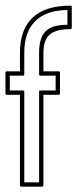

<svg xmlns="http://www.w3.org/2000/svg" viewBox="-22 -661 279 691"><path d="M54.7 10.7Q49.8 10.7 49.8 5.9V-319.8H2.4Q-2.4 -319.8 -2.4 -324.7V-399.4Q-2.4 -404.3 2.4 -404.3H49.8V-471.2Q49.8 -554.2 95.2 -597.4Q140.6 -640.6 231.4 -640.6Q236.3 -640.6 236.3 -635.7V-561Q236.3 -556.2 231.4 -556.2Q180.2 -556.2 157.2 -536.9Q134.3 -517.6 134.3 -471.2V-404.3H189Q193.8 -404.3 193.8 -399.4V-324.7Q193.8 -319.8 189 -319.8H134.3V5.9Q134.3 10.7 129.4 10.7ZM118.7 -4.9V-330.6Q118.7 -335.4 123.5 -335.4H178.2V-388.7H123.5Q118.7 -388.7 118.7 -393.6V-471.2Q118.7 -498 124.3 -517.1Q129.9 -536.1 142.1 -548.3Q154.3 -560.5 173.8 -566.2Q193.4 -571.8 220.7 -571.8V-625Q143.6 -624 104.5 -584.7Q65.4 -545.4 65.4 -471.2V-393.6Q65.4 -388.7 60.5 -388.7H13.2V-335.4H60.5Q65.4 -335.4 65.4 -330.6V-4.9Z"/></svg>

Font: Fibel Sued Kontur LRS
Style: Regular
Weight: 400
Designer: Peter Wiegel
Foundry: Peter Wiegel
Version: Version 000.000